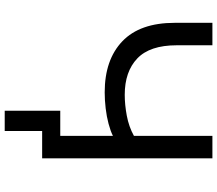

<svg xmlns="http://www.w3.org/2000/svg" viewBox="-72 -672 900 795"><g transform="rotate(90 377.5 -275.0)"><path d="M523 155H439V-75H583V0H523ZM543 0V-293Q523 -283 493 -275Q463 -267 429 -263Q395 -259 363 -259Q228 -259 151.5 -332Q75 -405 75 -549V-705H168V-557Q168 -446 222.5 -394Q277 -342 373 -342Q414 -342 459.5 -350.5Q505 -359 543 -380V-705H636V0Z"/></g></svg>

Font: Nunito Sans 6pt
Style: Regular
Weight: 400
Version: Version 3.101;gftools[0.9.27]